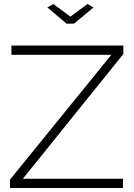

<svg xmlns="http://www.w3.org/2000/svg" viewBox="-20 -937 667 957"><path d="M216 -900 246 -917 331 -854 416 -917 446 -900 349 -819H312ZM30 0V-42L535 -664H37V-710H595V-668L94 -46H593V0Z"/></svg>

Font: Raleway
Style: Light
Weight: 300
Designer: Matt McInerney, Pablo Impallari, Rodrigo Fuenzalida
Foundry: Matt McInerney, Pablo Impallari, Rodrigo Fuenzalida
Version: Version 3.000